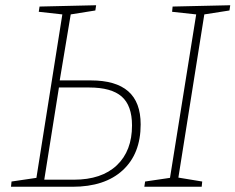

<svg xmlns="http://www.w3.org/2000/svg" viewBox="-20 -713 899 733"><path d="M327 -406Q422 -406 469.5 -364.5Q517 -323 517 -238Q517 -126 448.5 -63Q380 0 257 0H22L24 -20L119 -34L218 -658L128 -668L131 -688L347 -693L344 -673L250 -658L208 -406ZM859 -693 856 -673 760 -658 661 -35 752 -20 750 0H531L534 -20L629 -34L729 -658L637 -668L639 -688ZM262 -27Q368 -27 426 -82Q484 -137 484 -234Q484 -310 444.5 -344.5Q405 -379 320 -379H205L149 -27Z"/></svg>

Font: Bitter Pro ExtraLight
Style: Italic
Weight: 275
Italic angle: -9°
Designer: Sol Matas, and Bitter project Authors
Foundry: Sol Matas
Version: Version 1.010